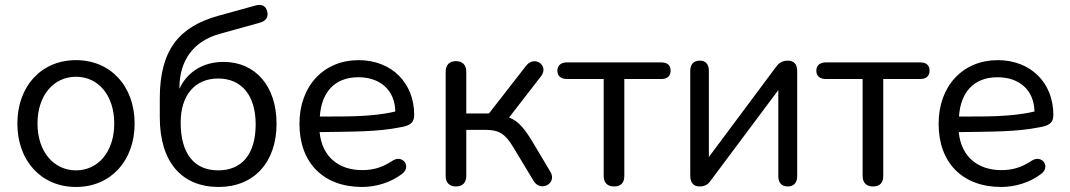

<svg xmlns="http://www.w3.org/2000/svg" viewBox="-20 -734 4251 763"><path d="M282 9C421 9 515 -96 515 -243C515 -390 421 -495 282 -495C143 -495 49 -390 49 -243C49 -96 143 9 282 9ZM282 -57C194 -57 129 -131 129 -243C129 -356 194 -429 282 -429C370 -429 434 -356 434 -243C434 -131 370 -57 282 -57Z M849 9C989 9 1079 -89 1079 -242C1079 -393 994 -488 868 -488C786 -488 723 -447 693 -381V-384C693 -493 748 -571 855 -600L1010 -643C1035 -649 1048 -665 1042 -688C1037 -711 1019 -719 995 -712L850 -672C693 -629 615 -537 615 -343V-268C615 -88 704 9 849 9ZM847 -57C753 -57 698 -122 698 -247C698 -355 754 -422 847 -422C940 -422 996 -355 996 -240C996 -121 941 -57 847 -57Z M1419 9C1476 9 1534 -10 1575 -41C1618 -70 1581 -121 1541 -96C1499 -68 1463 -58 1419 -58C1328 -58 1260 -109 1250 -209C1383 -211 1481 -210 1570 -228C1605 -234 1626 -243 1626 -277C1626 -405 1536 -495 1405 -495C1267 -495 1170 -393 1170 -242C1170 -87 1265 9 1419 9ZM1251 -271C1257 -364 1307 -427 1404 -427C1489 -427 1549 -378 1551 -291C1461 -269 1353 -271 1251 -271Z M1792 7C1818 7 1833 -8 1833 -35V-218H1908C1964 -218 1988 -202 2021 -147L2100 -16C2127 31 2194 -4 2168 -50L2097 -169C2063 -226 2038 -254 2003 -267L2130 -431C2163 -474 2104 -515 2071 -473L1923 -283H1833V-449C1833 -476 1818 -491 1792 -491C1766 -491 1751 -476 1751 -449V-35C1751 -8 1766 7 1792 7Z M2420 7C2448 7 2461 -8 2461 -35V-420H2608C2632 -420 2645 -432 2645 -453C2645 -475 2632 -486 2608 -486H2233C2209 -486 2195 -474 2195 -453C2195 -432 2209 -420 2233 -420H2379V-35C2379 -8 2394 7 2420 7Z M2761 7C2785 7 2797 -5 2807 -20L3073 -376V-33C3073 -8 3086 7 3111 7C3134 7 3148 -8 3148 -33V-450C3148 -481 3134 -493 3110 -493C3086 -493 3073 -481 3063 -467L2797 -110V-453C2797 -479 2784 -493 2761 -493C2737 -493 2723 -479 2723 -453V-37C2723 -6 2737 7 2761 7Z M3449 7C3477 7 3490 -8 3490 -35V-420H3637C3661 -420 3674 -432 3674 -453C3674 -475 3661 -486 3637 -486H3262C3238 -486 3224 -474 3224 -453C3224 -432 3238 -420 3262 -420H3408V-35C3408 -8 3423 7 3449 7Z M3959 9C4016 9 4074 -10 4115 -41C4158 -70 4121 -121 4081 -96C4039 -68 4003 -58 3959 -58C3868 -58 3800 -109 3790 -209C3923 -211 4021 -210 4110 -228C4145 -234 4166 -243 4166 -277C4166 -405 4076 -495 3945 -495C3807 -495 3710 -393 3710 -242C3710 -87 3805 9 3959 9ZM3791 -271C3797 -364 3847 -427 3944 -427C4029 -427 4089 -378 4091 -291C4001 -269 3893 -271 3791 -271Z"/></svg>

Font: SN Pro Book
Style: Regular
Weight: 350
Designer: Tobias Whetton
Foundry: Supernotes
Version: Version 1.003;Glyphs 3.3 (3324)